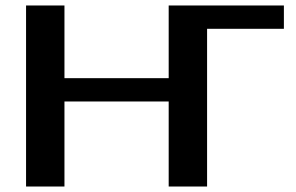

<svg xmlns="http://www.w3.org/2000/svg" viewBox="-20 -680 1080 700"><path d="M75 0V-660H215V-395H595V-660H1015V-575H735V0H595V-310H215V0Z"/></svg>

Font: Xolonium
Style: Regular
Weight: 400
Designer: Severin Meyer
Version: Version 4.2